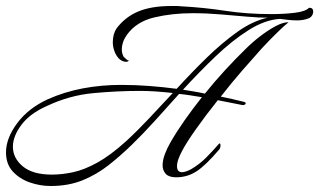

<svg xmlns="http://www.w3.org/2000/svg" viewBox="-78 -589 1064 640"><path d="M91 31Q55 31 21 19Q-13 7 -35.5 -17.5Q-58 -42 -58 -81Q-58 -128 -21 -178Q16 -228 81 -258Q137 -283 198.5 -294.5Q260 -306 326 -306Q373 -306 419 -302.5Q465 -299 511 -293Q561 -348 612 -397.5Q663 -447 713.5 -483Q764 -519 814 -530Q786 -530 745 -533.5Q704 -537 657.5 -541Q611 -545 564 -545Q496 -545 436.5 -531Q377 -517 345 -473Q336 -460 332 -448Q328 -436 328 -425Q328 -411 334 -400Q338 -396 343 -391.5Q348 -387 352 -387Q348 -383 342 -383Q335 -383 328.5 -386.5Q322 -390 318 -394Q308 -405 303 -419.5Q298 -434 298 -448Q298 -476 311 -495Q340 -533 383.5 -551Q427 -569 493 -569Q501 -569 509.5 -569Q518 -569 526 -568Q601 -564 673 -553Q745 -542 826 -542Q870 -542 905.5 -546.5Q941 -551 952 -563H954Q966 -563 966 -550Q965 -533 948.5 -527Q932 -521 912 -521Q896 -521 880.5 -523Q865 -525 855 -526Q805 -523 750.5 -488.5Q696 -454 641 -401.5Q586 -349 532 -290Q550 -287 568.5 -284Q587 -281 605 -277Q638 -318 673 -356Q708 -394 741 -426Q763 -448 789 -468Q815 -488 840 -501.5Q865 -515 884 -515Q871 -505 844 -478.5Q817 -452 794 -427Q766 -396 729.5 -354Q693 -312 658 -267Q677 -263 695.5 -259Q714 -255 733 -250Q741 -249 741 -244Q741 -242 737.5 -240Q734 -238 729 -239L648 -255Q608 -205 575.5 -159Q543 -113 529 -86Q522 -73 517 -59.5Q512 -46 512 -35Q512 -15 529 -15Q540 -15 559 -25Q588 -42 610.5 -65Q633 -88 653 -111Q657 -111 657 -105Q657 -96 653 -91Q607 -37 576.5 -17.5Q546 2 509 2Q485 2 474.5 -9.5Q464 -21 464 -38Q464 -55 471.5 -75Q479 -95 490 -114Q510 -149 537 -187.5Q564 -226 595 -265Q576 -268 557.5 -271Q539 -274 519 -276Q478 -230 438 -186Q398 -142 361 -106Q324 -70 284 -38.5Q244 -7 197 12Q150 31 91 31ZM95 -7Q129 -7 166 -15Q203 -23 246.5 -47Q290 -71 342 -118Q380 -153 419 -194.5Q458 -236 498 -279Q471 -282 443.5 -284Q416 -286 388 -286Q312 -286 232.5 -278.5Q153 -271 79 -236Q22 -211 -6.5 -173Q-35 -135 -35 -100Q-35 -62 -2 -34.5Q31 -7 95 -7Z"/></svg>

Font: Luxurious Script
Style: Regular
Weight: 400
Designer: Robert E. Leuschke
Foundry: Robert E. Leuschke
Version: Version 1.010; ttfautohint (v1.8.3)